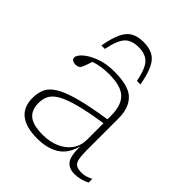

<svg xmlns="http://www.w3.org/2000/svg" viewBox="-207 -863 999 999"><g transform="rotate(45 293.0 -363.5)"><path d="M500 3.5Q460 3.5 439.5 -21.5Q419 -46.5 420 -120Q402 -50.5 353.8 -20.2Q305.5 10 233 10Q66 10 66 -123Q66 -158.5 78 -187Q90 -215.5 125.8 -238.8Q161.5 -262 232.2 -281.8Q303 -301.5 420.5 -319.5V-347Q420.5 -422.5 384.2 -457.2Q348 -492 262 -492Q199.5 -492 154 -475.5Q149 -460 143.8 -445.8Q138.5 -431.5 134.5 -422Q129.5 -411 120.8 -407Q112 -403 103.5 -403Q86 -403 78.2 -409.2Q70.5 -415.5 70.5 -425Q70.5 -441.5 95.5 -464Q120.5 -486.5 165.8 -503.8Q211 -521 270.5 -521Q377 -521 417.5 -480.5Q458 -440 458 -364V-127Q458 -85.5 463.5 -64Q469 -42.5 483 -35Q497 -27.5 521.5 -27.5Q537 -27.5 550.5 -31.2Q564 -35 584 -44.5V-17.5Q543.5 3.5 500 3.5ZM106.5 -126Q106.5 -74.5 137.5 -49.2Q168.5 -24 239 -24Q291.5 -24 332.5 -42Q373.5 -60 397 -93Q420.5 -126 420.5 -170.5V-290.5Q319.5 -275 257.2 -258.2Q195 -241.5 162.2 -222Q129.5 -202.5 118 -178.8Q106.5 -155 106.5 -126ZM270 -700Q219.5 -700 193.5 -673Q167.5 -646 152 -569H126.5Q138.5 -634.5 156 -671Q173.5 -707.5 201 -722.2Q228.5 -737 270 -737Q311.5 -737 339 -722.2Q366.5 -707.5 384.2 -671Q402 -634.5 413.5 -569H388Q372.5 -646 346.5 -673Q320.5 -700 270 -700Z"/></g></svg>

Font: Newsreader Caption ExtraLight
Style: Regular
Weight: 275
Designer: Hugues Gentile
Foundry: Production Type
Version: Version 1.001